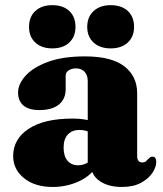

<svg xmlns="http://www.w3.org/2000/svg" viewBox="-20 -711 630 744"><path d="M334 -67V-78L320 -78.5V-396.5Q320 -419.5 307.8 -432.8Q295.5 -446 274.5 -446Q257.5 -446 246 -438.2Q234.5 -430.5 234.5 -418V-366Q234.5 -327 208 -305.8Q181.5 -284.5 132.5 -284.5Q91 -284.5 70.5 -302.5Q50 -320.5 50 -352.5Q50 -385 78.8 -417.2Q107.5 -449.5 165.2 -471Q223 -492.5 309.5 -492.5Q412 -492.5 461.8 -454Q511.5 -415.5 511.5 -349.5V-105Q511.5 -94.5 516.5 -88Q521.5 -81.5 531.5 -81.5Q540.5 -81.5 545.8 -86.2Q551 -91 555.5 -96Q559 -99.5 562.5 -101.8Q566 -104 570.5 -104Q578.5 -104 582 -98.5Q585.5 -93 585.5 -84Q585.5 -63.5 570.5 -41Q555.5 -18.5 526 -2.5Q496.5 13.5 452.5 13.5Q400 13.5 367 -9Q334 -31.5 334 -67ZM31 -106Q31 -172.5 91.2 -212Q151.5 -251.5 260.5 -251.5Q290.5 -251.5 313.5 -247Q336.5 -242.5 351.5 -234.5L336.5 -194.5Q324 -201 312.8 -204.2Q301.5 -207.5 288 -207.5Q259.5 -207.5 243 -189.8Q226.5 -172 226.5 -139.5Q226.5 -105.5 241.8 -88Q257 -70.5 282.5 -70.5Q300 -70.5 315.8 -78.8Q331.5 -87 340.5 -99L352 -62.5Q327.5 -26.5 281.8 -6.5Q236 13.5 184 13.5Q115.5 13.5 73.2 -20.5Q31 -54.5 31 -106ZM182.5 -523.5Q141.5 -523.5 117 -546Q92.5 -568.5 92.5 -606.5Q92.5 -646 117 -668.5Q141.5 -691 182.5 -691Q224.5 -691 248.5 -668.5Q272.5 -646 272.5 -606.5Q272.5 -569 248.5 -546.2Q224.5 -523.5 182.5 -523.5ZM408.5 -523.5Q367.5 -523.5 342.8 -546Q318 -568.5 318 -606.5Q318 -645.5 342.8 -668.2Q367.5 -691 408.5 -691Q451 -691 475.2 -668.5Q499.5 -646 499.5 -606.5Q499.5 -569 475.2 -546.2Q451 -523.5 408.5 -523.5Z"/></svg>

Font: Fraunces ExtraBold
Style: Regular
Weight: 800
Version: Version 1.000;[b76b70a41]